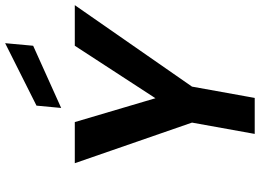

<svg xmlns="http://www.w3.org/2000/svg" viewBox="-152 -859 1011 747"><g transform="rotate(-90 353.5 -485.5)"><path d="M206 0 250 -244 92 -700H252L352 -362L331 -365L549 -700H707L390 -244L346 0ZM307 -753 316 -849 559 -971 549 -862Z"/></g></svg>

Font: DM Sans 20pt ExtraBold
Style: Italic
Weight: 800
Italic angle: -10°
Version: Version 4.004;gftools[0.9.30]